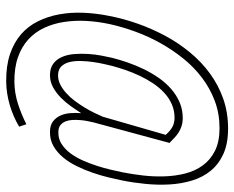

<svg xmlns="http://www.w3.org/2000/svg" viewBox="-89 -669 765 627"><g transform="rotate(90 293.5 -355.5)"><path d="M569.3 -372.1Q565.4 -352.5 559.3 -327.4Q553.2 -302.2 544.2 -275.9Q535.2 -249.5 522.9 -224.4Q510.7 -199.2 494.4 -179.4Q478 -159.7 457.3 -147.7Q436.5 -135.7 410.6 -136.2Q389.2 -136.2 376.5 -146Q363.8 -155.8 357.2 -170.7Q350.6 -185.5 349.4 -203.4Q348.1 -221.2 349.6 -238.3Q339.4 -222.2 326.7 -204.3Q314 -186.5 298.6 -171.4Q283.2 -156.2 264.9 -146.2Q246.6 -136.2 225.6 -136.2Q202.1 -136.2 187.7 -147.2Q173.3 -158.2 165.8 -176Q158.2 -193.8 156.5 -216.3Q154.8 -238.8 156.2 -261.2Q157.7 -283.7 161.6 -304.4Q165.5 -325.2 168.9 -339.4Q174.8 -362.8 183.8 -389.2Q192.9 -415.5 205.3 -441.4Q217.8 -467.3 234.1 -491Q250.5 -514.6 270.8 -532.2Q291 -549.8 315.4 -560.1Q339.8 -570.3 369.1 -569.8Q381.8 -569.3 392.6 -565.7Q403.3 -562 412.6 -556.2Q421.9 -550.3 430.2 -542.5Q438.5 -534.7 447.3 -525.9L446.3 -524.9L379.9 -279.3Q377.9 -270.5 375.5 -258.8Q373 -247.1 372.1 -234.1Q371.1 -221.2 371.8 -208.7Q372.6 -196.3 376.7 -186.3Q380.9 -176.3 389.2 -169.9Q397.5 -163.6 411.6 -163.6Q433.1 -163.1 450.2 -174.1Q467.3 -185.1 480.7 -203.1Q494.1 -221.2 504.2 -243.9Q514.2 -266.6 521.7 -290Q529.3 -313.5 534.2 -335Q539.1 -356.4 542.5 -372.1Q548.8 -403.8 553 -439.7Q557.1 -475.6 555.9 -511Q554.7 -546.4 546.4 -578.6Q538.1 -610.8 519.8 -635.7Q501.5 -660.6 471.9 -675.3Q442.4 -689.9 398.4 -689.9Q351.1 -689.9 310.1 -674.6Q269 -659.2 234.1 -632.8Q199.2 -606.4 170.9 -571.3Q142.6 -536.1 120.4 -496.1Q98.1 -456.1 82.8 -413.6Q67.4 -371.1 58.6 -330.6Q50.3 -292 48.3 -253.9Q46.4 -215.8 51.8 -181.4Q57.1 -147 71 -117.2Q85 -87.4 108.6 -65.7Q132.3 -43.9 166.7 -31.7Q201.2 -19.5 248 -20Q284.2 -20.5 319.1 -31.7Q354 -43 385.7 -59.1L393.6 -35.6Q361.3 -16.1 323 -4.9Q284.7 6.3 246.6 6.8Q195.3 7.3 157 -5.6Q118.7 -18.6 92 -41.7Q65.4 -64.9 49.6 -96.9Q33.7 -128.9 26.9 -166.3Q20 -203.6 21.7 -245.6Q23.4 -287.6 32.2 -330.6Q41 -376.5 57.4 -422.9Q73.7 -469.2 96.9 -512.5Q120.1 -555.7 150.9 -593Q181.6 -630.4 219.5 -658.2Q257.3 -686 302.2 -701.9Q347.2 -717.8 399.9 -717.8Q449.2 -717.8 482.9 -702.4Q516.6 -687 537.8 -660.9Q559.1 -634.8 569.6 -600.1Q580.1 -565.4 582.3 -527.1Q584.5 -488.8 580.6 -448.7Q576.7 -408.7 569.3 -372.1ZM195.3 -339.4Q192.9 -329.1 189 -312.3Q185.1 -295.4 182.4 -276.1Q179.7 -256.8 179.2 -236.8Q178.7 -216.8 182.6 -200.4Q186.5 -184.1 196.5 -173.6Q206.5 -163.1 224.6 -162.6Q240.2 -162.1 255.1 -169.4Q270 -176.8 283.7 -189Q297.4 -201.2 309.1 -216.8Q320.8 -232.4 330.8 -248.8Q340.8 -265.1 348.4 -280.8Q356 -296.4 361.3 -309.1L420.4 -514.2Q409.2 -526.9 397.2 -534.4Q385.3 -542 367.7 -543Q342.3 -543.5 321.3 -534.4Q300.3 -525.4 283 -509.3Q265.6 -493.2 251.7 -472.2Q237.8 -451.2 227.1 -428.2Q216.3 -405.3 208.5 -382.3Q200.7 -359.4 195.3 -339.4Z"/></g></svg>

Font: TypoPRO Roboto Mono
Style: Italic
Weight: 250
Designer: Google
Version: Version 2.000986; 2015; ttfautohint (v1.3)